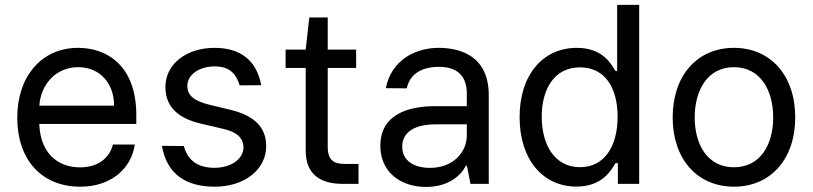

<svg xmlns="http://www.w3.org/2000/svg" viewBox="-20 -747 3301 780"><path d="M305.8 11.4C432.5 11.4 513.1 -62.5 527.7 -159.8H438.9C423.7 -101.6 374.6 -67.1 305.8 -67.1C209.5 -67.1 143.5 -129.6 139.6 -243.6H533.7V-279.5C533.7 -481.2 413.7 -552.6 297.2 -552.6C148.4 -552.6 50.1 -436.4 50.1 -268.5C50.1 -100.5 147 11.4 305.8 11.4ZM139.9 -317.8C144.9 -400.6 204.2 -474.1 297.6 -474.1C386.4 -474.1 443.5 -407.7 443.5 -317.8Z M953.8 -400.2 1041.2 -400.9C1023.1 -500 958.5 -552.6 851.9 -552.6C737.6 -552.6 652 -487.2 652 -393.8C652 -318.2 697.1 -267.4 797.9 -244.3L888.8 -223C943.5 -210.6 969.1 -185 969.1 -148.1C969.1 -102.6 920.5 -65.3 851.2 -65.3C784.8 -65.3 742.5 -94.5 726.9 -153.8L637.8 -154.5C658.4 -35.9 739.3 11.4 852.6 11.4C973.7 11.4 1061.4 -58.2 1061.4 -153.4C1061.4 -229.8 1013.5 -277.7 915.5 -301.1L832.7 -321C769.5 -336.6 741.1 -358 741.1 -398.4C741.1 -444.2 789.8 -477.3 852.3 -477.3C919.7 -477.3 941.1 -439.3 953.8 -400.2Z M1426.8 -545.5H1311.4V-676.1H1236.5L1221.9 -545.5H1140.3V-470.9H1221.9V-134.9C1221.9 -39.1 1280.9 0 1372.2 0H1436.4V-81H1382.1C1335.6 -81 1311.4 -95.9 1311.4 -150.9V-470.9H1426.8Z M1710.9 12.4C1805 12.4 1854.8 -37.3 1872.5 -73.9H1876.8L1891.3 0H1965.6V-360.1C1965.6 -529.8 1835.6 -552.6 1761.4 -552.6C1675.1 -552.6 1571.7 -509.2 1547.2 -388.8L1632.5 -388.1C1643.5 -441.1 1686.4 -475.5 1764.2 -475.5C1839.1 -475.5 1876.4 -436.1 1876.4 -368.3V-315.7H1748.2C1633.5 -315.7 1525.2 -279.5 1525.2 -154.5C1525.2 -47.9 1607.2 12.4 1710.9 12.4ZM1614 -151.3C1614 -213.4 1669.7 -241.5 1748.2 -241.8H1876.4V-197.1C1876.4 -130 1822.8 -65 1726.2 -65C1661.2 -65 1614 -94.5 1614 -151.3Z M2321.7 11C2425.4 11 2461.6 -52.9 2480.5 -84.2H2490.1V0H2576.7V-727.3H2487.2V-458.5H2480.5C2462 -488.3 2428.3 -552.6 2323.2 -552.6C2186.8 -552.6 2090.9 -444.6 2090.9 -271.3C2090.9 -97.3 2186.4 11 2321.7 11ZM2180.8 -272.7C2180.8 -386 2232.2 -473.4 2336.3 -473.4C2436.1 -473.4 2489 -392.8 2489 -272.7C2489 -151.3 2434.7 -67.8 2336.3 -67.8C2233.7 -67.8 2180.8 -158 2180.8 -272.7Z M2961.6 11.4C3110.8 11.4 3210.6 -100.9 3210.6 -269.9C3210.6 -440.3 3110.8 -552.6 2961.6 -552.6C2812.5 -552.6 2712.7 -440.3 2712.7 -269.9C2712.7 -100.9 2812.5 11.4 2961.6 11.4ZM2802.2 -269.9C2802.2 -378.2 2852.6 -474.1 2961.6 -474.1C3070.7 -474.1 3121.1 -378.2 3121.1 -269.9C3121.1 -161.9 3070.7 -67.5 2961.6 -67.5C2852.6 -67.5 2802.2 -161.9 2802.2 -269.9Z"/></svg>

Font: GiG Sans Text
Style: Regular
Weight: 400
Designer: Andreas Faust
Version: Version 1.100;FEAKit 1.0